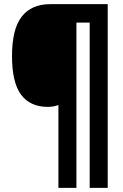

<svg xmlns="http://www.w3.org/2000/svg" viewBox="-20 -780 594 927"><path d="M500 127H413V-671H349V127H262V-273Q239 -264 210 -264Q126 -264 82 -322.5Q38 -381 38 -509Q38 -640 85 -700Q132 -760 223 -760H500Z"/></svg>

Font: Noto Sans Bengali Condensed Black
Style: Regular
Weight: 900
Width: 3
Designer: Joana Ranito - Universal Thirst; Jelle Bosma - Monotype Design Team
Foundry: Universal Thirst ehf.
Version: Version 3.000; ttfautohint (v1.8.4.7-5d5b)